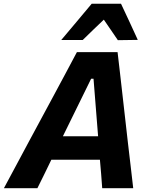

<svg xmlns="http://www.w3.org/2000/svg" viewBox="-52 -986 792 1006"><path d="M-31.5 0Q-0.5 -58 34 -122Q68 -185.5 99 -243.5L230.5 -487.5Q264 -550.5 293 -604Q321.5 -657.5 351 -713H564Q570 -658 576.5 -605.5Q582.5 -552.5 590 -487L618 -240Q625 -182 632.2 -119.2Q639.5 -56.5 646 0H483.5Q481 -36 478 -74Q474.5 -111.5 471.5 -149H217Q199 -111.5 180.5 -73.8Q162 -36 144 0ZM425.5 -573.5 277.5 -272H462L438 -573.5ZM565.5 -775.5Q547.5 -802 529 -829L492 -883Q463.5 -856 436 -829.5Q408.5 -803 381.5 -776.5H269Q309.5 -824.5 349 -871.5Q388 -918.5 428.5 -966.5H582Q604 -919 626.5 -871.5Q648.5 -824 670 -777Z"/></svg>

Font: Heraclito
Style: Bold Italic
Weight: 700
Italic angle: -12°
Designer: Kostas Bartsokas (font) & Cristiano Sobral (main changes)
Foundry: Kostas Bartsokas (font) & Cristiano Sobral (main changes)
Version: Version 1.00;July 8, 2020;FontCreator 13.0.0.2655 64-bit